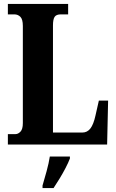

<svg xmlns="http://www.w3.org/2000/svg" viewBox="-20 -734 591 975"><path d="M20 0V-53H59Q72 -53 84 -65.5Q96 -78 96 -109V-602Q96 -636 83.5 -648.5Q71 -661 53 -661H20V-714H326V-661H289Q266 -661 257.5 -648.5Q249 -636 249 -605V-61H399Q423 -61 439 -81.5Q455 -102 465 -148L482 -223H529L524 0ZM196 208Q205 178 216.5 136Q228 94 233 61H335V71Q327 92 313 119Q299 146 282.5 173Q266 200 252 221H196Z"/></svg>

Font: Noto Serif Ethiopic ExtraCondensed ExtraBold
Style: Regular
Weight: 800
Width: 2
Designer: Monotype Design Team
Foundry: Monotype Imaging Inc.
Version: Version 2.102; ttfautohint (v1.8.4.7-5d5b)